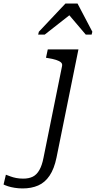

<svg xmlns="http://www.w3.org/2000/svg" viewBox="-180 -814 538 1077"><path d="M-160 221 -147 166Q-136 170 -121.5 175.5Q-107 181 -89 184.5Q-71 188 -50 188Q-18 188 4 177Q26 166 41 139.5Q56 113 64 71L168 -443Q171 -456 162 -464Q153 -472 134.5 -478Q116 -484 90 -488L78 -490L88 -537H260L137 70Q124 133 98 171.5Q72 210 34 226.5Q-4 243 -53 243Q-76 243 -97.5 239.5Q-119 236 -134.5 231Q-150 226 -160 221ZM255 -794H187L38 -636L34 -620H71L229 -744L188 -753L301 -620H334L338 -636Z"/></svg>

Font: Roboto Serif Light
Style: Italic
Weight: 300
Italic angle: -10°
Version: Version 1.007